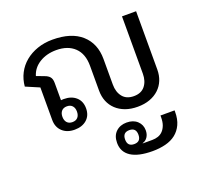

<svg xmlns="http://www.w3.org/2000/svg" viewBox="-144 -724 1250 1190"><g transform="rotate(-20 481.0 -129.0)"><path d="M674 12Q629 12 593.5 -1Q558 -14 533 -37.5Q508 -61 495 -93Q482 -125 482 -164V-328Q482 -407 438 -449Q394 -491 318 -491Q254 -491 207 -462Q160 -433 145 -383L195 -364Q218 -356 229 -342.5Q240 -329 240 -303V-189Q245 -189 249 -189.5Q253 -190 258 -190Q308 -190 338.5 -163Q369 -136 369 -89Q369 -42 338.5 -15Q308 12 258 12Q208 12 177.5 -16.5Q147 -45 147 -93V-307L58 -345Q62 -392 82.5 -431.5Q103 -471 137.5 -499.5Q172 -528 218 -544Q264 -560 318 -560Q442 -560 508.5 -500.5Q575 -441 575 -339V-170Q575 -121 600 -89.5Q625 -58 674 -58Q723 -58 748 -89.5Q773 -121 773 -170V-548H866V-164Q866 -125 853 -93Q840 -61 815 -37.5Q790 -14 754.5 -1Q719 12 674 12ZM476 179Q476 132 503.5 106Q531 80 574 80Q618 80 644 104.5Q670 129 670 166Q670 192 657.5 210.5Q645 229 625 234V236H688Q708 236 726 230Q744 224 757.5 210Q771 196 779 174.5Q787 153 787 121V111H880V121Q880 169 864 203.5Q848 238 820 260Q792 282 752.5 292Q713 302 667 302Q573 302 524.5 270.5Q476 239 476 179ZM261 -37Q284 -37 296.5 -51Q309 -65 309 -89Q309 -113 296.5 -127Q284 -141 261 -141Q238 -141 225.5 -127Q213 -113 213 -89Q213 -65 225.5 -51Q238 -37 261 -37ZM574 222Q618 222 618 176Q618 130 574 130Q530 130 530 176Q530 222 574 222Z"/></g></svg>

Font: IBM Plex Sans Thai Looped Text
Style: Regular
Weight: 450
Designer: Mike Abbink, Paul van der Laan, Pieter van Rosmalen, Ben Mitchell, Mark Frömberg
Foundry: Bold Monday
Version: Version 1.1